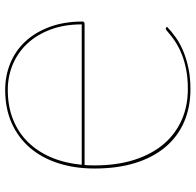

<svg xmlns="http://www.w3.org/2000/svg" viewBox="-27 -722 754 740"><g transform="rotate(90 350.0 -352.0)"><path d="M74 -290Q74 -222.5 94 -169.5Q114 -116.5 148.2 -80Q182.5 -43.5 228.5 -24.2Q274.5 -5 326.5 -5Q389.5 -5 440.2 -25.2Q491 -45.5 527.8 -83Q564.5 -120.5 586.8 -173Q609 -225.5 615 -290ZM83 -618.5Q101.5 -636.5 125 -653Q148.5 -669.5 178.2 -681.8Q208 -694 244 -701.5Q280 -709 323.5 -709Q394.5 -709 451.2 -684Q508 -659 547.8 -611.2Q587.5 -563.5 608.5 -495Q629.5 -426.5 629.5 -339.5Q629.5 -263 609 -199.5Q588.5 -136 549.8 -90.8Q511 -45.5 454.8 -20.2Q398.5 5 326.5 5Q271.5 5 223.5 -14.8Q175.5 -34.5 140 -72.5Q104.5 -110.5 83.8 -166.2Q63 -222 63 -294Q63 -297 65.8 -299Q68.5 -301 71.5 -301H616Q617.5 -319.5 617.5 -339.5Q617.5 -425.5 596 -492.5Q574.5 -559.5 535.8 -605.2Q497 -651 443 -675Q389 -699 323.5 -699Q282 -699 249.8 -692.8Q217.5 -686.5 192.8 -677Q168 -667.5 150 -656.5Q132 -645.5 120 -636Q108 -626.5 101 -620.2Q94 -614 90.5 -614Q87.5 -614 85.5 -616Z"/></g></svg>

Font: Lato 2
Style: Regular
Weight: 100
Designer: Lukasz Dziedzic with Adam Twardoch and Botio Nikoltchev
Foundry: tyPoland Lukasz Dziedzic
Version: Version 2.015; 2015-08-06; http://www.latofonts.com/